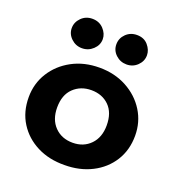

<svg xmlns="http://www.w3.org/2000/svg" viewBox="-127 -796 854 914"><g transform="rotate(20 300.0 -339.0)"><path d="M299 11Q221 12 160 -19Q99 -50 64 -105.5Q29 -161 29 -235Q29 -304 64 -360Q99 -416 160 -449Q221 -482 299 -482Q376 -482 437 -449Q498 -416 533 -360Q568 -304 568 -235Q568 -162 533 -106.5Q498 -51 437 -20Q376 11 299 11ZM299 -102Q354 -102 389 -138Q424 -174 424 -235Q424 -299 389 -333.5Q354 -368 299 -368Q245 -368 209 -333.5Q173 -299 173 -235Q173 -174 208 -138Q243 -102 299 -102ZM187 -540Q155 -540 132 -562Q109 -584 109 -614Q109 -644 131.5 -666.5Q154 -689 187 -689Q222 -689 244 -665.5Q266 -642 266 -614Q266 -584 242.5 -562Q219 -540 187 -540ZM413 -540Q381 -540 358 -561.5Q335 -583 335 -614Q335 -645 357.5 -667Q380 -689 413 -689Q449 -689 469.5 -665Q490 -641 490 -614Q490 -584 467.5 -562Q445 -540 413 -540Z"/></g></svg>

Font: Inconsolata Expanded Black
Style: Regular
Weight: 900
Width: 7
Monospace: yes
Designer: Raph Levien, Cyreal, Brenton Simpson
Foundry: Raph Levien, Cyreal, Google
Version: Version 3.001; ttfautohint (v1.8.2.53-6de2)